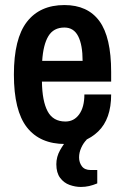

<svg xmlns="http://www.w3.org/2000/svg" viewBox="-20 -558 496 760"><path d="M238 12Q138 12 86.5 -54Q35 -120 35 -263Q35 -405 86.5 -471.5Q138 -538 235 -538Q327 -538 373.5 -474.5Q420 -411 420 -273V-235H146Q147 -158 168.5 -117.5Q190 -77 239 -77Q273 -77 293.5 -105.5Q314 -134 314 -184H420Q420 -87 368.5 -37.5Q317 12 238 12ZM147 -317H307Q307 -380 289.5 -414.5Q272 -449 235 -449Q192 -449 171.5 -415Q151 -381 147 -317ZM300 182Q278 182 255.5 174Q233 166 218 146Q203 126 203 92Q203 63 217.5 37Q232 11 250 -9H322L323 -5Q310 8 301.5 27Q293 46 293 65Q293 85 304 100Q315 115 339 115H365V168Q348 175 332.5 178.5Q317 182 300 182Z"/></svg>

Font: Archivo Narrow SemiBold
Style: Regular
Weight: 600
Designer: Hector Gatti
Foundry: Omnibus-Type
Version: Version 3.002